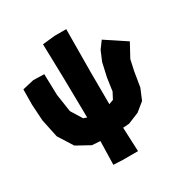

<svg xmlns="http://www.w3.org/2000/svg" viewBox="-185 -799 1065 1110"><g transform="rotate(-30 347.0 -244.0)"><path d="M22.5 -475.6 21.5 -373 28.3 -264.6 53.7 -144.5 115.2 -46.9 204.1 2 258.8 5.9 254.9 162.1 315.4 165H418L411.1 4.9L452.1 2L526.4 -28.3L583 -74.2L613.3 -146.5L629.9 -247.1L645.5 -318.4L694.3 -408.2L610.4 -463.9L558.6 -498L523.4 -450.2L496.1 -385.7L475.6 -294.9L462.9 -207L440.4 -164.1L411.1 -153.3H410.2L409.2 -363.3L411.1 -653.3H334L251 -644.5L256.8 -413.1L260.7 -150.4L238.3 -158.2L192.4 -232.4L174.8 -350.6L170.9 -491.2L98.6 -493.2Z"/></g></svg>

Font: MaokenAssortedSans-Lite
Style: Lite
Weight: 400
Version: Version 1.400